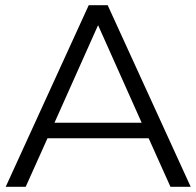

<svg xmlns="http://www.w3.org/2000/svg" viewBox="-20 -720 757 740"><path d="M553 -187H163L79 0H2L322 -700H395L715 0H637ZM526 -247 358 -623 190 -247Z"/></svg>

Font: APTA Sans Regular
Style: Regular
Weight: 400
Version: Version 7.200